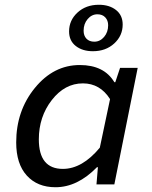

<svg xmlns="http://www.w3.org/2000/svg" viewBox="-20 -774 640 806"><path d="M213 12Q137 12 92.5 -37Q48 -86 48 -176Q48 -309 126.5 -405Q205 -501 315 -501Q417 -501 460 -429H464L484 -489H558L460 0H385L391 -72H387Q305 12 213 12ZM244 -65Q325 -65 399 -154L442 -358Q400 -424 328 -424Q252 -424 197.5 -354Q143 -284 143 -189Q143 -65 244 -65ZM370 -559Q326 -559 298 -581Q270 -603 270 -642Q270 -689 305.5 -721.5Q341 -754 395 -754Q439 -754 467 -732Q495 -710 495 -671Q495 -624 459.5 -591.5Q424 -559 370 -559ZM376 -599Q400 -599 417 -619Q434 -639 434 -668Q434 -688 422 -701Q410 -714 389 -714Q365 -714 348 -694Q331 -674 331 -645Q331 -624 343 -611.5Q355 -599 376 -599Z"/></svg>

Font: TypoPRO Source Code Pro
Style: Italic
Weight: 500
Italic angle: -11°
Monospace: yes
Designer: Paul D. Hunt, Teo Tuominen
Foundry: Adobe Systems Incorporated
Version: Version 1.030;PS 1.0;hotconv 1.0.84;makeotf.lib2.5.63406